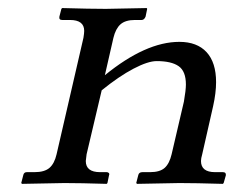

<svg xmlns="http://www.w3.org/2000/svg" viewBox="-20 -451 583 472"><path d="M192.9 -71.8Q190.9 -58.1 190.9 -55.2Q190.9 -27.8 226.1 -27.8H242.2Q245.6 -27.8 247.6 -25.6Q249.5 -23.4 248 -20L244.1 -1L242.2 1Q177.2 -1 138.2 -1L34.2 1L32.2 -1L37.1 -20Q38.6 -27.8 45.9 -27.8H64.9Q89.4 -27.8 101.6 -38.3Q113.8 -48.8 119.1 -71.8L185.1 -357.9Q187 -369.6 187 -375Q187 -401.9 151.9 -401.9H132.8Q124.5 -401.9 126 -410.2L130.9 -429.2L132.8 -431.2Q201.2 -429.2 240.2 -429.2L340.8 -431.2L341.8 -429.2L337.9 -410.2Q334.5 -401.9 328.1 -401.9H312Q288.1 -401.9 276.1 -391.1Q264.2 -380.4 258.8 -357.9L237.8 -266.1Q338.4 -348.1 420.9 -348.1Q464.4 -348.1 487.8 -322.8Q511.2 -297.4 511.2 -249Q511.2 -222.7 503.9 -189.9L477.1 -71.8Q474.1 -61.5 474.1 -55.2Q474.1 -27.8 508.8 -27.8H527.8Q535.2 -27.8 535.2 -22V-20L529.8 -1L527.8 1Q460 -1 420.9 -1L316.9 1L314.9 -1L319.8 -20Q321.3 -27.8 330.1 -27.8H349.1Q373 -27.8 384.8 -38.3Q396.5 -48.8 401.9 -71.8L432.1 -201.2Q437 -229.5 437 -243.2Q437 -275.9 419.2 -288.3Q401.4 -300.8 365.2 -300.8Q343.8 -300.8 308.3 -282.2Q272.9 -263.7 230 -229Z"/></svg>

Font: Common Serif
Style: Bold Italic
Weight: 700
Italic angle: -12°
Designer: Philipp H. Poll, Khaled Hosny
Foundry: Stefan Peev, Context Ltd.
Version: Version 1.026